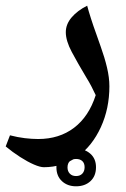

<svg xmlns="http://www.w3.org/2000/svg" viewBox="-49 -389 444 674"><path d="M105 198Q92 198 70 188.5Q48 179 21.5 162Q-5 145 -29 125L-14 86Q13 93 38 96Q63 99 85 99Q159 99 211 59.5Q263 20 287 -55Q280 -70 272 -85.5Q264 -101 254 -117Q224 -167 203 -206.5Q182 -246 182 -276Q182 -304 202.5 -328Q223 -352 257 -369Q262 -350 270.5 -323.5Q279 -297 288.5 -271Q298 -245 305 -224Q318 -188 326.5 -152.5Q335 -117 335 -86Q335 -8 305 57.5Q275 123 223 161Q170 198 105 198ZM218 265Q188 265 168.5 247Q149 229 149 198Q149 168 168.5 150.5Q188 133 218 133Q248 133 268 150.5Q288 168 288 198Q288 229 268.5 247Q249 265 218 265ZM218 229Q232 229 240 220.5Q248 212 248 198Q248 184 240 176.5Q232 169 218 169Q205 169 196.5 176.5Q188 184 188 199Q188 212 196 220.5Q204 229 218 229Z"/></svg>

Font: Noto Naskh Arabic SemiBold
Style: Regular
Weight: 600
Designer: Monotype Design Team, David Williams, Mohamad Dakak and Nizar Qandah
Foundry: Monotype Imaging Inc.
Version: Version 2.016